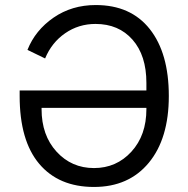

<svg xmlns="http://www.w3.org/2000/svg" viewBox="-20 -730 748 762"><path d="M353 12Q213 12 135.5 -80Q58 -172 58 -349V-371H561V-401Q561 -510 506 -572.5Q451 -635 359 -635Q292 -635 238.5 -598Q185 -561 159 -498L89 -532Q120 -610 192.5 -660Q265 -710 360 -710Q499 -710 574.5 -614.5Q650 -519 650 -349Q650 -180 570.5 -84Q491 12 353 12ZM561 -297V-302H145V-297Q145 -193 204.5 -128Q264 -63 353 -63Q442 -63 501.5 -128Q561 -193 561 -297Z"/></svg>

Font: Anuphan
Style: Regular
Weight: 400
Designer: Mike Abbink, Paul van der Laan, Pieter van Rosmalen, Mint Tantisuwanna
Foundry: Bold Monday; Cadson Demak
Version: Version 3.002;hotconv 1.0.109;makeotfexe 2.5.65596